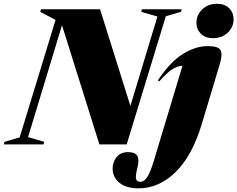

<svg xmlns="http://www.w3.org/2000/svg" viewBox="-72 -764 1256 1016"><path d="M162 -13.5 158.5 0H-52L-48 -13.5L32 -37L222 -658.5L141 -701.5L145 -715H457.5L618 -203.5L761 -676.5L675.5 -701.5L679 -715H889.5L885.5 -701.5L805.5 -678L598.5 0H454L256 -630.5L76.5 -38.5ZM967.5 -644Q967.5 -684.5 998 -714.2Q1028.5 -744 1077 -744Q1117 -744 1140.5 -720.5Q1164 -697 1164 -661.5Q1164 -621 1133.5 -591.5Q1103 -562 1054.5 -562Q1014.5 -562 991 -585.5Q967.5 -609 967.5 -644ZM995.5 -107Q944.5 62 856.5 147.2Q768.5 232.5 662.5 232.5Q594.5 232.5 559.2 202.8Q524 173 524 127.5Q524 93 545.2 67Q566.5 41 605.5 41Q644 41 655 61.5Q666 82 654.5 126.5Q643.5 170.5 648.5 184.2Q653.5 198 672 198Q689.5 198 706 174.5Q722.5 151 741 90.5L893.5 -416Q863 -413.5 836.2 -395.2Q809.5 -377 771 -333.5L763.5 -339Q828.5 -436.5 895.5 -478.2Q962.5 -520 1027 -520Q1085.5 -520 1096 -497.2Q1106.5 -474.5 1090 -421Z"/></svg>

Font: Newsreader 72pt ExtraBold
Style: Italic
Weight: 800
Italic angle: -17°
Designer: Hugues Gentile
Foundry: Production Type
Version: Version 1.003; ttfautohint (v1.8.3)